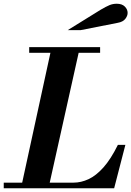

<svg xmlns="http://www.w3.org/2000/svg" viewBox="-49 -1006 702 1026"><path d="M63 0 227 -754H378L210 0ZM-29 0V-30H344Q384 -30 424 -48.5Q464 -67 503.5 -111Q543 -155 581 -232H621L561 0ZM107 -724V-754H486V-724ZM313 -845 489 -954Q518 -971 536 -978.5Q554 -986 575 -986Q603 -986 618 -971Q633 -956 633 -937Q633 -921 620.5 -905Q608 -889 580 -884L382 -845Z"/></svg>

Font: Libre Bodoni
Style: Italic
Weight: 400
Italic angle: -13°
Designer: Pablo Impallari, Rodrigo Fuenzalida
Foundry: Impallari Type
Version: Version 2.005;gftools[0.9.23]